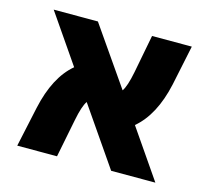

<svg xmlns="http://www.w3.org/2000/svg" viewBox="-81 -615 773 709"><g transform="rotate(15 305.0 -260.0)"><path d="M569 0H400L247 -222Q233 -202 222 -146L193 0H41L74 -153Q101 -277 169 -334L41 -520H210L364 -298Q378 -318 389 -374L417 -520H569L537 -367Q510 -244 441 -186Z"/></g></svg>

Font: Mplus 1p ExtraBold
Style: Regular
Weight: 800
Version: Version 1.061